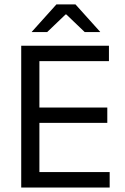

<svg xmlns="http://www.w3.org/2000/svg" viewBox="-20 -845 563 865"><path d="M75.6 0V-639H157.5V0ZM100.2 0V-69.7H474.1V0ZM122.5 -291.5V-360.4H463.4V-291.5ZM99.6 -569.7V-639H470.8V-569.7ZM234.1 -825.1H320.1L431.1 -701.7V-700.4H361.8L279 -779.7H275.2L192.4 -700.4H123.2V-701.7Z"/></svg>

Font: Anek Tamil Medium
Style: Regular
Weight: 500
Designer: Aadarsh Rajan (Tamil), Yesha Goshar (Latin)
Foundry: Ek Type
Version: Version 1.003